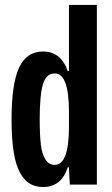

<svg xmlns="http://www.w3.org/2000/svg" viewBox="-20 -749 455 779"><path d="M154.8 9.8Q124.5 9.8 102.1 -3.2Q79.6 -16.1 62 -46.6Q44.4 -77.1 35.6 -131.8Q26.9 -186.5 26.9 -265.1Q26.9 -407.7 57.1 -473.9Q87.4 -540 154.8 -540Q227.1 -540 254.9 -460.9H259.8V-729H373V0H263.2L259.8 -69.8H254.9Q229 9.8 154.8 9.8ZM141.1 -265.1Q141.1 -200.7 145.8 -162.4Q150.4 -124 164.1 -102.1Q177.7 -80.1 202.1 -80.1Q259.8 -80.1 259.8 -234.9V-294.9Q259.8 -451.2 202.1 -451.2Q168 -451.2 154.5 -408Q141.1 -364.7 141.1 -265.1Z"/></svg>

Font: Lumene Sans Condensed
Style: Bold
Weight: 600
Width: 3
Designer: Deni Anggara
Version: Version 1.003;Glyphs 3.1.2 (3151)